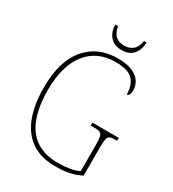

<svg xmlns="http://www.w3.org/2000/svg" viewBox="-212 -1004 1016 1129"><g transform="rotate(30 295.5 -439.5)"><path d="M342 10Q244 10 180 -34.5Q116 -79 85 -162Q54 -245 54 -358Q54 -536 132.5 -630Q211 -724 347 -724Q410 -724 447.5 -707Q485 -690 501.5 -663.5Q518 -637 518 -609Q518 -566 497 -566Q497 -628 465 -663.5Q433 -699 345 -699Q222 -699 152 -610.5Q82 -522 82 -358Q82 -252 109 -175Q136 -98 195 -56.5Q254 -15 348 -15Q389 -15 426.5 -21.5Q464 -28 488 -41V-218Q488 -255 484 -273Q480 -291 467.5 -296.5Q455 -302 430 -302H405V-322H584V-302H571Q547 -302 535 -296.5Q523 -291 519.5 -273Q516 -255 516 -218V-26Q479 -7 438 1.5Q397 10 342 10ZM339 -777Q289 -777 261.5 -807.5Q234 -838 233 -889H252Q259 -845 281.5 -826Q304 -807 339 -807Q373 -807 396.5 -825.5Q420 -844 428 -889H445Q444 -838 417 -807.5Q390 -777 339 -777Z"/></g></svg>

Font: Noto Serif Hebrew SemiCondensed Thin
Style: Regular
Weight: 100
Width: 4
Designer: Monotype Design Team
Foundry: Monotype Imaging Inc.
Version: Version 2.004; ttfautohint (v1.8.4.7-5d5b)